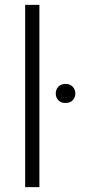

<svg xmlns="http://www.w3.org/2000/svg" viewBox="-20 -770 372 790"><path d="M142.1 -750V0H83.5V-750ZM209.5 -385.3Q209.5 -401.9 220.2 -413.3Q231 -424.8 249.5 -424.8Q268.1 -424.8 279.1 -413.3Q290 -401.9 290 -385.3Q290 -368.7 279.1 -357.4Q268.1 -346.2 249.5 -346.2Q231 -346.2 220.2 -357.4Q209.5 -368.7 209.5 -385.3Z"/></svg>

Font: Vazirmatn RD UI FD ExtraLight
Style: Regular
Weight: 200
Designer: Saber Rastikerdar
Foundry: Saber Rastikerdar
Version: Version 33.003